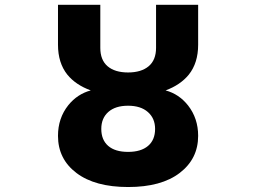

<svg xmlns="http://www.w3.org/2000/svg" viewBox="-20 -752 1040 784"><path d="M393.6 -225.6Q393.6 -180.7 421.9 -156.2Q450.2 -131.8 502.9 -131.8Q555.7 -131.8 584.5 -156.2Q613.3 -180.7 613.3 -225.6Q613.3 -268.6 584 -294.4Q554.7 -320.3 502.9 -320.3Q451.2 -320.3 422.4 -294.9Q393.6 -269.5 393.6 -225.6ZM216.8 -569.3V-732.4H389.6V-556.6Q389.6 -506.8 419.4 -481.4Q449.2 -456.1 502.9 -456.1Q556.6 -456.1 586.9 -481.4Q617.2 -506.8 617.2 -556.6V-732.4H789.1V-569.3Q789.1 -495.1 751 -447.3Q716.8 -405.3 656.2 -382.8Q710.9 -368.2 748 -321.3Q789.1 -268.6 789.1 -197.3Q789.1 -103.5 713.9 -45.9Q638.7 11.7 503.4 11.7Q368.2 11.7 292.5 -45.4Q216.8 -102.5 216.8 -197.3Q216.8 -269.5 258.8 -322.3Q295.9 -368.2 350.6 -382.8Q289.1 -405.3 254.9 -447.3Q216.8 -495.1 216.8 -569.3Z"/></svg>

Font: Gen Shin Gothic Monospace Heavy
Style: Bold
Weight: 800
Designer: [Source Han Sans]
Ryoko NISHIZUKA  (kana & ideographs); Paul D. Hunt (Latin, Greek & Cyrillic); Wenlong ZHANG  (bopomofo
Version: Version 1.002.20150607